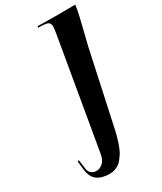

<svg xmlns="http://www.w3.org/2000/svg" viewBox="-243 -886 984 1167"><g transform="rotate(-30 248.5 -302.5)"><path d="M496.6 -800.8Q494.6 -777.3 482.4 -723.9Q470.2 -670.4 455.3 -611.6Q440.4 -552.7 438 -542L330.6 -44.9Q326.2 -24.4 324 -14.6Q321.8 -4.9 315.9 18.1Q310.1 41 305.4 54.2Q300.8 67.4 292.5 88.6Q284.2 109.9 275.9 122.6Q267.6 135.3 255.6 150.9Q243.7 166.5 231 175Q218.3 183.6 201.7 189.5Q185.1 195.3 166.5 195.3Q111.3 195.3 79.1 172.4Q46.9 149.4 40 96.7L32.7 33.7L43 28.8L51.3 94.2Q53.7 115.2 68.6 127.4Q83.5 139.6 103.5 139.6Q128.4 139.6 149.2 120.6Q169.9 101.6 176.3 65.4L306.6 -694.8Q314 -736.3 314 -752Q314 -777.3 297.6 -784.4Q281.2 -791.5 231.4 -791.5L232.9 -801.3L377 -799.8Z"/></g></svg>

Font: QumpellkaNo12
Style: Regular
Weight: 500
Designer: gluk (gluksza@wp.pl)
Foundry: gluk (gluksza@wp.pl)
Version: Version 00.480